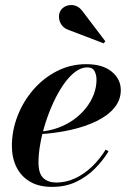

<svg xmlns="http://www.w3.org/2000/svg" viewBox="-20 -721 521 751"><path d="M183.5 10Q131.5 10 96.8 -10.8Q62 -31.5 44.2 -67.8Q26.5 -104 26.5 -150Q26.5 -210 48.5 -267Q70.5 -324 110.2 -370Q150 -416 203 -443Q256 -470 317.5 -470Q381.5 -470 417 -440.8Q452.5 -411.5 452.5 -368.5Q452.5 -330.5 427.8 -300Q403 -269.5 358.8 -247.8Q314.5 -226 257 -213Q199.5 -200 133.5 -196V-206Q172.5 -208.5 206.8 -221Q241 -233.5 268.8 -253.5Q296.5 -273.5 316.2 -298.5Q336 -323.5 346.8 -351.8Q357.5 -380 357.5 -409Q357.5 -428 349.8 -442.8Q342 -457.5 321.5 -457.5Q297 -457.5 273.2 -439.2Q249.5 -421 228 -389.8Q206.5 -358.5 188.8 -320Q171 -281.5 157.8 -239.8Q144.5 -198 137.5 -158.2Q130.5 -118.5 130.5 -86.5Q130.5 -41.5 149.8 -24.2Q169 -7 199.5 -7Q238 -7 273.2 -23.2Q308.5 -39.5 339 -68.5Q369.5 -97.5 393.5 -136L404.5 -129Q382.5 -93 351 -61.2Q319.5 -29.5 278 -9.8Q236.5 10 183.5 10ZM385.5 -551.5 249.5 -603.5Q232 -609 222 -622.2Q212 -635.5 210.8 -651.5Q209.5 -667.5 217.5 -680.5Q223 -689 233.2 -694.8Q243.5 -700.5 255.8 -701.2Q268 -702 280.2 -696.5Q292.5 -691 302.5 -677.5L392 -559.5Z"/></svg>

Font: Bodoni Moda 18pt SemiBold
Style: Italic
Weight: 600
Italic angle: -13°
Designer: Owen Earl
Foundry: indestructible type
Version: Version 2.005